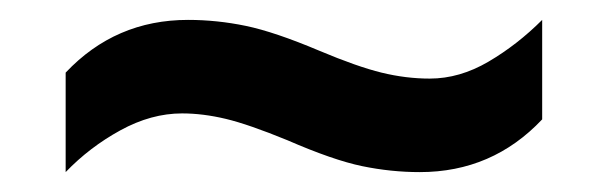

<svg xmlns="http://www.w3.org/2000/svg" viewBox="-20 -449 612 193"><path d="M269 -308Q230 -324 207 -329.5Q184 -335 163 -335Q132 -335 101 -318Q70 -301 46 -276V-376Q96 -429 169 -429Q198 -429 227 -423Q256 -417 301 -398Q339 -382 363.5 -376Q388 -370 412 -370Q442 -370 471 -387Q500 -404 525 -429V-329Q475 -276 402 -276Q373 -276 344 -282Q315 -288 269 -308Z"/></svg>

Font: Noto Sans Tamil SemiBold
Style: Regular
Weight: 600
Designer: Jelle Bosma - Monotype Design Team
Foundry: Monotype Imaging Inc.
Version: Version 2.004; ttfautohint (v1.8.4.7-5d5b)